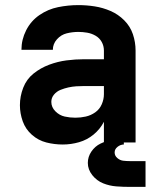

<svg xmlns="http://www.w3.org/2000/svg" viewBox="-20 -558 616 752"><path d="M226 8Q258 8 289.5 -1Q321 -10 346.5 -31Q372 -52 387 -81V0H511V-360Q511 -393 500.5 -424Q490 -455 466.5 -478.5Q443 -502 413 -515Q383 -528 351 -533Q319 -538 287 -538Q247 -538 207.5 -530Q168 -522 134.5 -499Q101 -476 82.5 -439.5Q64 -403 64 -363H187Q187 -386 203 -404Q219 -422 241.5 -427.5Q264 -433 287 -433Q304 -433 321.5 -430Q339 -427 354.5 -418Q370 -409 378.5 -393.5Q387 -378 387 -360V-326H310Q275 -326 240.5 -321.5Q206 -317 172.5 -304.5Q139 -292 111.5 -270Q84 -248 71 -214.5Q58 -181 58 -146Q58 -114 69 -83Q80 -52 105 -30Q130 -8 161.5 0Q193 8 226 8ZM275 -97Q254 -97 233.5 -101.5Q213 -106 197 -122Q181 -138 181 -159Q181 -175 191.5 -187.5Q202 -200 217 -206Q232 -212 247.5 -215.5Q263 -219 279 -220Q295 -221 310 -221H387V-189Q387 -169 378.5 -149.5Q370 -130 353 -118Q336 -106 316 -101.5Q296 -97 275 -97ZM489 174H550V73H490Q489 73 489 73Q489 73 488 73Q475 73 462.5 71.5Q450 70 439.5 61Q429 52 429 39Q429 26 440.5 17Q452 8 465 8V-13Q442 -13 418.5 -9.5Q395 -6 373.5 4.5Q352 15 338 35.5Q324 56 324 80Q324 106 341.5 128Q359 150 384 160Q409 170 435.5 172Q462 174 489 174Z"/></svg>

Font: Iosevka Sparkle
Style: Bold
Weight: 700
Designer: Belleve Invis
Foundry: Belleve Invis
Version: Version 4.5.0; ttfautohint (v1.8.3)